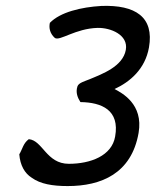

<svg xmlns="http://www.w3.org/2000/svg" viewBox="-20 -621 525 647"><path d="M45 -101C48 -64 63 -37 87 -22C116 -1 157 6 208 6C321 6 423 -36 447 -173C464 -271 390 -308 366 -321C418 -345 469 -388 482 -461C500 -564 436 -605 322 -601C253 -597 183 -580 148 -544C144 -526 149 -507 165 -493C182 -482 234 -525 309 -527C352 -528 413 -504 404 -453C394 -397 325 -372 282 -354C265 -347 245 -342 241 -330C234 -309 242 -291 251 -277C323 -276 384 -250 368 -161C357 -96 285 -69 212 -69C136 -69 124 -148 77 -152C58 -138 56 -119 45 -101Z"/></svg>

Font: Snowfall
Style: Obl
Weight: 400
Designer: Jasper
Foundry: Cannot Into Space Fonts
Version: Version 0.9